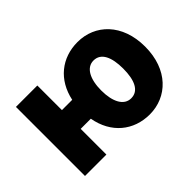

<svg xmlns="http://www.w3.org/2000/svg" viewBox="-98 -737 977 977"><g transform="rotate(-45 390.0 -248.5)"><path d="M509 -113C458 -113 429 -166 429 -249C429 -331 458 -385 509 -385C563 -385 587 -331 587 -249C587 -166 563 -113 509 -113ZM518 12C643 12 745 -84 745 -249C745 -414 643 -509 518 -509C404 -509 316 -439 291 -320H217V-497H63V0H217V-185H290C312 -61 402 12 518 12Z"/></g></svg>

Font: Source Sans Pro
Style: Bold
Weight: 700
Designer: Paul D. Hunt
Foundry: Adobe Systems Incorporated
Version: Version 3.006;hotconv 1.0.111;makeotfexe 2.5.65597